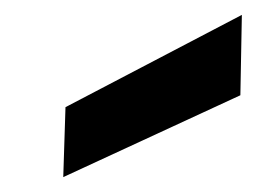

<svg xmlns="http://www.w3.org/2000/svg" viewBox="-20 -779 345 258"><path d="M65 -541 68 -635 305 -759 303 -651Z"/></svg>

Font: DM Sans 17pt ExtraBold
Style: Italic
Weight: 800
Italic angle: -10°
Version: Version 4.004;gftools[0.9.30]